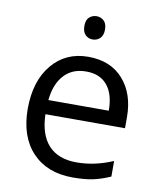

<svg xmlns="http://www.w3.org/2000/svg" viewBox="-84 -800 728 876"><g transform="rotate(10 280.5 -362.0)"><path d="M289.6 -477.1Q225.6 -477.1 187.5 -435.1Q149.4 -393.1 142.1 -318.8H421.9Q421.9 -395.5 387.7 -436.5Q353.5 -477.5 289.6 -477.1ZM312 9.8Q193.4 9.8 125 -62.5Q56.6 -134.8 56.2 -263.7Q56.6 -392.6 120.1 -468.8Q183.6 -544.9 287.6 -544.9Q391.6 -544.9 450.2 -478.5Q508.8 -412.1 508.8 -304.2V-252.9H140.1Q142.6 -158.7 187.5 -109.9Q232.4 -61 317.4 -61Q401.4 -61 485.8 -97.2V-24.9Q442.4 -5.9 404.3 2Q366.2 9.8 312 9.8ZM292.5 -733.9Q312.5 -733.9 326.7 -720.7Q340.8 -707.5 340.8 -680.2Q340.8 -653.3 326.7 -639.6Q312.5 -626 292.5 -626Q272.5 -626 258.8 -639.6Q245.1 -653.3 245.1 -680.7Q245.1 -708 258.8 -720.7Q272.5 -733.4 292.5 -733.9Z"/></g></svg>

Font: OpenSans-Regular
Style: Regular
Weight: 400
Foundry: Ascender Corporation
Version: Version 1.10